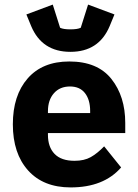

<svg xmlns="http://www.w3.org/2000/svg" viewBox="-20 -805 602 837"><path d="M116 -691 95 -742 210 -785 242 -684Q256 -677 287 -677Q318 -677 332 -684L364 -785L479 -742L458 -691Q411 -579 287 -579Q163 -579 116 -691ZM288 12Q169 12 102.5 -62Q36 -136 36 -263Q36 -389 100.5 -463Q165 -537 282 -537Q405 -537 465.5 -461Q526 -385 526 -269V-225H189V-217Q189 -164 218 -134Q247 -104 305 -104Q347 -104 375.5 -120Q404 -136 434 -167L508 -75Q432 12 288 12ZM285 -428Q241 -428 215 -398.5Q189 -369 189 -320V-312H373V-321Q373 -370 350.5 -399Q328 -428 285 -428Z"/></svg>

Font: Aneliza
Style: Bold
Weight: 700
Designer: Mike Abbink, Paul van der Laan, Pieter van Rosmalen
Foundry: Bold Monday
Version: Version 3.0